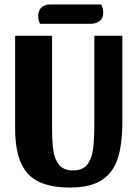

<svg xmlns="http://www.w3.org/2000/svg" viewBox="-20 -821 619 863"><path d="M294 22Q161 22 104.5 -41Q48 -104 48 -241V-660H214V-252Q214 -184 220 -143.5Q226 -103 246.5 -79Q267 -55 309 -55Q351 -55 371.5 -80.5Q392 -106 398 -149Q404 -192 404 -263V-660H530V-274Q530 -174 509.5 -109.5Q489 -45 437.5 -11.5Q386 22 294 22ZM444 -762Q444 -740 428.5 -727Q413 -714 386 -714H160Q152 -728 152 -751Q152 -774 166.5 -787.5Q181 -801 206 -801H435Q444 -783 444 -762Z"/></svg>

Font: Sansita
Style: Bold
Weight: 700
Designer: Pablo Cosgaya
Foundry: Omnibus-Type
Version: Version 1.006